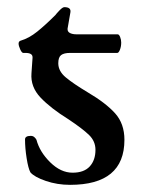

<svg xmlns="http://www.w3.org/2000/svg" viewBox="-20 -503 395 537"><path d="M65 -21Q59 -32 54.5 -60.5Q50 -89 50 -113Q50 -123 66 -123Q72 -123 76 -119.5Q80 -116 82 -112Q91 -78 120.5 -49Q150 -20 183 -20Q215 -20 231 -37.5Q247 -55 247 -84Q247 -108 229 -125.5Q211 -143 172 -169Q122 -200 93.5 -230Q65 -260 68 -298L71 -341V-343Q71 -355 51 -355H45Q41 -355 36.5 -365Q32 -375 32 -381Q32 -387 37 -389Q61 -396 84 -414.5Q107 -433 135 -461Q137 -464 146 -473.5Q155 -483 160 -483Q179 -483 177 -469L169 -423V-421Q169 -414 176 -410.5Q183 -407 194 -407H309Q313 -407 316 -399.5Q319 -392 319 -384Q319 -373 315.5 -364Q312 -355 308 -355H176Q159 -355 151 -349Q143 -343 143 -326Q143 -304 164 -286.5Q185 -269 225 -245Q276 -215 302 -186Q328 -157 328 -112Q328 14 176 14Q140 14 108 3Q76 -8 65 -21Z"/></svg>

Font: EB Garamond Medium
Style: Regular
Weight: 500
Designer: Georg Duffner and Octavio Pardo
Foundry: Georg Duffner
Version: Version 1.000